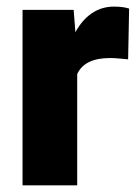

<svg xmlns="http://www.w3.org/2000/svg" viewBox="-20 -558 419 578"><path d="M368.7 -532.2 365.7 -379.4Q356 -380.4 339.4 -381.8Q322.8 -383.3 311.5 -383.3Q234.4 -383.3 212.4 -335V0H47.9V-528.3H201.7L207 -460.9Q226.6 -497.6 256.1 -517.8Q285.6 -538.1 323.2 -538.1Q350.6 -538.1 368.7 -532.2Z"/></svg>

Font: Vazirmatn UI FD Black
Style: Regular
Weight: 900
Designer: Saber Rastikerdar
Foundry: Saber Rastikerdar
Version: Version 33.003